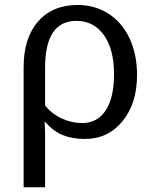

<svg xmlns="http://www.w3.org/2000/svg" viewBox="-20 -559 640 786"><path d="M541 -252Q541 -135.7 481.7 -63Q422.4 9.8 327.6 9.8Q275.4 9.8 236.6 -6.1Q197.8 -22 164.6 -60.1H162.6Q164.6 -30.8 164.6 0V207.5H76.7V-283.7Q76.7 -403.3 135.7 -470.9Q194.8 -538.6 298.8 -538.6Q368.2 -538.6 423.8 -503.2Q479.5 -467.8 510.3 -402.1Q541 -336.4 541 -252ZM446.8 -255.9Q446.8 -357.9 405 -415.8Q363.3 -473.6 293 -473.6Q164.6 -473.6 164.6 -281.7V-127Q193.4 -91.8 233.9 -73.5Q274.4 -55.2 316.4 -55.2Q378.4 -55.2 412.6 -106.9Q446.8 -158.7 446.8 -255.9Z"/></svg>

Font: Cousine
Style: Regular
Weight: 400
Monospace: yes
Designer: Steve Matteson
Foundry: Monotype Imaging Inc.
Version: Version 1.21